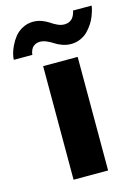

<svg xmlns="http://www.w3.org/2000/svg" viewBox="-176 -794 622 857"><g transform="rotate(-15 135.0 -365.0)"><path d="M68.8 -633.8Q56.6 -633.8 47.4 -628.9Q38.1 -624 33.4 -617.9Q28.8 -611.8 25.9 -604Q22.9 -596.2 22.5 -592Q22 -587.9 22 -585.9H-64Q-64 -596.2 -60.1 -612.3Q-56.2 -628.4 -46.4 -648.9Q-36.6 -669.4 -22.7 -686.8Q-8.8 -704.1 13.7 -716.1Q36.1 -728 63 -728Q84 -728 103.5 -720.5Q123 -712.9 135.5 -704.1Q147.9 -695.3 164.1 -687.7Q180.2 -680.2 195.8 -680.2Q208.5 -680.2 218.8 -685.1Q229 -689.9 234.1 -696.8Q239.3 -703.6 242.7 -711.4Q246.1 -719.2 247.1 -723.6Q248 -728 248 -730H334Q334 -724.1 330.8 -712.2Q327.6 -700.2 321.5 -683.8Q315.4 -667.5 304.7 -650.9Q293.9 -634.3 280 -620.1Q266.1 -606 245.8 -596.9Q225.6 -587.9 202.1 -587.9Q181.6 -587.9 161.9 -595Q142.1 -602.1 129.4 -610.8Q116.7 -619.6 100.1 -626.7Q83.5 -633.8 68.8 -633.8ZM55.2 0V-524.9H214.8V0Z"/></g></svg>

Font: Rawline ExtraBold
Style: Regular
Weight: 800
Designer: Matt McInerney, Pablo Impallari, Rodrigo Fuenzalida
Foundry: Matt McInerney, Pablo Impallari, Rodrigo Fuenzalida
Version: Version 4.020;PS 004.020;hotconv 1.0.88;makeotf.lib2.5.64775